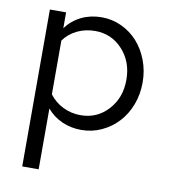

<svg xmlns="http://www.w3.org/2000/svg" viewBox="-80 -562 743 840"><g transform="rotate(10 291.5 -142.5)"><path d="M75 209V-488H147V-418Q175 -455 215.5 -474.5Q256 -494 305 -494Q352 -494 393.5 -474.5Q435 -455 465 -421.5Q495 -388 512.5 -342Q530 -296 530 -244Q530 -191 512.5 -145Q495 -99 464 -65.5Q433 -32 391 -12.5Q349 7 301 7Q255 7 215.5 -10.5Q176 -28 148 -61V209ZM287 -430Q244 -430 207.5 -412.5Q171 -395 148 -363V-124Q172 -92 208.5 -74Q245 -56 287 -56Q360 -56 409 -109.5Q458 -163 458 -243Q458 -323 409 -376.5Q360 -430 287 -430Z"/></g></svg>

Font: Red Hat Text
Style: Regular
Weight: 400
Designer: Pentagram / MCKL
Foundry: Pentagram / MCKL
Version: Version 1.005; Red Hat Text